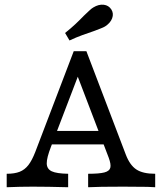

<svg xmlns="http://www.w3.org/2000/svg" viewBox="-20 -786 688 806"><path d="M128.2 -148.4 289.5 -571H342.7L508.1 -137.1Q525 -92.7 552.4 -74.6Q579.8 -56.5 631.5 -56.5V0L599.2 -1.6Q573.4 -2.4 496.8 -2.4Q391.1 -2.4 350 0V-56.5Q396.8 -56.5 418.1 -62.1Q439.5 -67.7 443.1 -81.9Q446.8 -96 436.3 -124.2L300.8 -479L316.9 -491.1L194.4 -171Q175.8 -123.4 176.2 -100Q176.6 -76.6 197.2 -66.9Q217.7 -57.3 266.1 -56.5V0Q179 -2.4 116.9 -2.4Q63.7 -2.4 8.1 0V-56.5Q41.1 -56.5 62.5 -64.9Q83.9 -73.4 99.2 -93.1Q114.5 -112.9 128.2 -148.4ZM187.9 -236.3H436.3L456.5 -179.8H165.3ZM374.2 -655.6Q388.7 -661.3 401.6 -666.1Q414.5 -671 421 -675Q443.5 -689.5 450.8 -709.3Q458.1 -729 447.6 -746Q436.3 -763.7 415.3 -766.1Q394.4 -768.5 371.8 -754.8Q364.5 -750.8 354 -740.7Q343.5 -730.6 331.5 -719.4Q315.3 -702.4 296.4 -684.7Q277.4 -666.9 253.2 -647.6L271.8 -616.1Q299.2 -629 325.8 -638.7Q352.4 -648.4 374.2 -655.6Z"/></svg>

Font: Playfair Micro SmCond SmLight
Style: Regular
Weight: 360
Width: 4
Designer: Claus Eggers Sørensen
Foundry: Claus Eggers Sørensen
Version: Version 2.100;Glyphs 3.2 (3219)